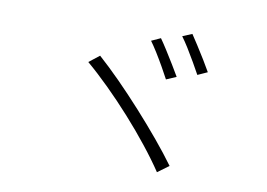

<svg xmlns="http://www.w3.org/2000/svg" viewBox="-68 -827 1136 816"><g transform="rotate(10 500.0 -419.5)"><path d="M571.8 -681.2Q584 -664.1 601.8 -636.2Q619.6 -608.4 637 -579.6Q654.3 -550.8 666 -530.8L623 -512.2Q612.3 -532.7 595.9 -561.5Q579.6 -590.3 562.3 -618.2Q544.9 -646 532.2 -663.1ZM700.2 -722.2Q711.4 -705.6 729 -678.2Q746.6 -650.9 764.2 -622.1Q781.7 -593.3 793 -573.2L751 -554.2Q739.3 -575.7 722.9 -604.2Q706.5 -632.8 689.5 -660.2Q672.4 -687.5 659.2 -705.1ZM330.1 -563Q373.5 -524.4 424.1 -473.4Q474.6 -422.4 525.4 -366.2Q576.2 -310.1 622.1 -254.9Q668 -199.7 702.1 -152.8L653.8 -117.2Q621.6 -165.5 577.6 -220.9Q533.7 -276.4 483.4 -332.3Q433.1 -388.2 382.1 -438.5Q331.1 -488.8 285.2 -527.8Z"/></g></svg>

Font: Source Han Sans CN Light
Style: Regular
Weight: 300
Designer: Ryoko NISHIZUKA  (kana, bopomofo & ideographs); Paul D. Hunt (Latin, Greek & Cyrillic); Sandoll Communications , Soo-you
Foundry: Adobe
Version: Version 2.000;hotconv 1.0.107;makeotfexe 2.5.65593